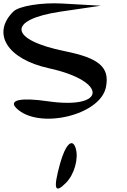

<svg xmlns="http://www.w3.org/2000/svg" viewBox="-26 -678 758 1142"><path d="M331 296C290 446 299 477 366 410C416 360 443 265 424 203C404 140 363 181 331 296ZM53 -609C-78 -478 18 -326 265 -272C617 -195 609 -24 256 -76C97 -99 23 -83 71 -35C201 95 570 9 604 -159C628 -277 565 -332 362 -373C27 -441 13 -561 335 -609L574 -644L344 -657C220 -664 86 -642 53 -609Z"/></svg>

Font: Venom Sans
Style: Regular
Weight: 400
Version: Version 1.001